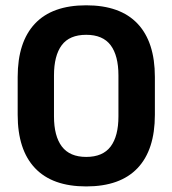

<svg xmlns="http://www.w3.org/2000/svg" viewBox="-20 -672 634 706"><path d="M297 13.5Q172.5 13.5 108.8 -53.8Q45 -121 45 -250V-389Q45 -517.5 108.5 -585Q172 -652.5 297 -652.5Q422 -652.5 485.8 -585Q549.5 -517.5 549.5 -389V-250Q549.5 -121 485.8 -53.8Q422 13.5 297 13.5ZM297 -95Q358 -95 386.8 -133.2Q415.5 -171.5 415.5 -244V-394.5Q415.5 -467.5 386.8 -505.8Q358 -544 297 -544Q235.5 -544 207 -505.8Q178.5 -467.5 178.5 -394.5V-244Q178.5 -171.5 207.5 -133.2Q236.5 -95 297 -95Z"/></svg>

Font: Anek Gurmukhi SemiBold
Style: Regular
Weight: 600
Designer: Sarang Kulkarni (Gurmukhi), Yesha Goshar (Latin)
Foundry: Ek Type
Version: Version 1.003